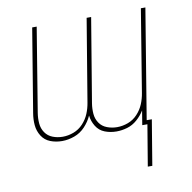

<svg xmlns="http://www.w3.org/2000/svg" viewBox="-80 -610 881 882"><g transform="rotate(-10 360.0 -169.0)"><path d="M539 192H560L595 -19H571L655 -530H634L571 -145Q567 -120 557 -95.5Q547 -71 528 -50.5Q509 -30 483.5 -20.5Q458 -11 432 -11Q408 -11 385.5 -19.5Q363 -28 350 -47Q337 -66 335 -90Q333 -114 337 -139L402 -530H381L317 -145Q313 -120 303 -95.5Q293 -71 274 -50.5Q255 -30 229.5 -20.5Q204 -11 179 -11H178Q154 -11 132 -19.5Q110 -28 97 -47Q84 -66 82 -90Q80 -114 84 -139L148 -530H127L63 -142Q58 -113 60.5 -85.5Q63 -58 77.5 -35Q92 -12 117.5 -2Q143 8 172 8Q201 8 230 -2.5Q259 -13 280.5 -36Q302 -59 314 -86Q317 -59 331.5 -35.5Q346 -12 371.5 -2Q397 8 426 8Q451 8 476.5 0.5Q502 -7 523 -25.5Q544 -44 558 -67L547 0H571Z"/></g></svg>

Font: Iosevka Sparkle Thin
Style: Italic
Weight: 100
Italic angle: -9°
Designer: Belleve Invis
Foundry: Belleve Invis
Version: Version 4.5.0; ttfautohint (v1.8.3)